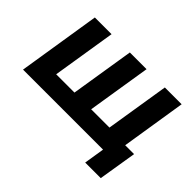

<svg xmlns="http://www.w3.org/2000/svg" viewBox="-160 -1037 1544 1544"><g transform="rotate(45 612.0 -265.0)"><path d="M929 175 957 0H47L159 -705H349L262 -162H470L557 -705H747L660 -162H868L955 -705H1146L1058 -151H1159L1106 175Z"/></g></svg>

Font: Nunito Sans 6pt Black
Style: Italic
Weight: 900
Italic angle: -9°
Version: Version 3.101;gftools[0.9.27]